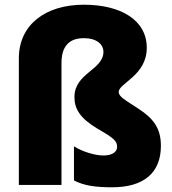

<svg xmlns="http://www.w3.org/2000/svg" viewBox="-20 -785 730 815"><path d="M603 -582C603 -701 491 -765 336 -765C174 -765 60 -681 60 -537V0H241V-517C241 -586 271 -623 336 -623C390 -623 419 -597 419 -565C419 -488 296 -475 296 -373C296 -324 318 -284 395 -238C467 -197 477 -185 477 -161C477 -138 453 -125 419 -125C382 -125 328 -142 294 -164V-19C337 3 384 10 456 10C590 10 663 -51 663 -166C663 -242 630 -283 567 -324C511 -361 484 -374 484 -395C484 -432 603 -464 603 -582Z"/></svg>

Font: Noto Sans Arabic UI SmCn Bk
Style: Regular
Weight: 900
Width: 4
Designer: Monotype Design Team, Nadine Chahine and Nizar Qandah
Foundry: Monotype Imaging Inc.
Version: Version 2.010